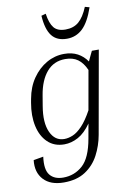

<svg xmlns="http://www.w3.org/2000/svg" viewBox="-103 -804 764 1092"><g transform="rotate(-10 279.5 -258.5)"><path d="M417 -9Q406 52 378 105Q350 158 300.5 190.5Q251 223 176 223Q99 223 59.5 180.5Q20 138 28 68L85 58Q75 132 100.5 163.5Q126 195 177 195Q242 195 289.5 152.5Q337 110 356 1L371 -83Q336 -33 296.5 -11.5Q257 10 216 10Q158 10 120.5 -26Q83 -62 70 -122.5Q57 -183 70 -256L74 -278Q86 -345 120 -394Q154 -443 201.5 -470Q249 -497 303 -497Q348 -497 380.5 -479.5Q413 -462 435 -430Q442 -444 448.5 -459Q455 -474 462 -487H502ZM132 -226Q116 -132 141.5 -76Q167 -20 221 -20Q245 -20 271 -31Q297 -42 325.5 -72Q354 -102 384 -157L424 -383Q405 -426 376.5 -446.5Q348 -467 304 -467Q238 -467 197 -419Q156 -371 142 -286ZM336 -632Q383 -632 413 -658Q443 -684 466 -740L492 -733Q464 -651 426 -615Q388 -579 335 -579Q277 -579 248 -616.5Q219 -654 214 -733L240 -740Q248 -684 269 -658Q290 -632 336 -632Z"/></g></svg>

Font: Inria Serif Light
Style: Italic
Weight: 300
Italic angle: -10°
Designer: Black Foundry Team
Foundry: Black Foundry
Version: Version 1.000; ttfautohint (v1.8.3)